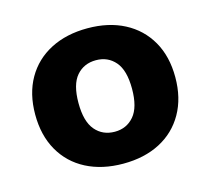

<svg xmlns="http://www.w3.org/2000/svg" viewBox="-80 -597 772 703"><g transform="rotate(-15 305.5 -245.5)"><path d="M306 11Q226 11 166 -20Q106 -51 73 -109Q40 -167 40 -246Q40 -325 73 -382.5Q106 -440 166 -471Q226 -502 306 -502Q386 -502 445.5 -471Q505 -440 538 -382.5Q571 -325 571 -246Q571 -167 538 -109Q505 -51 445.5 -20Q386 11 306 11ZM306 -110Q351 -110 379 -143Q407 -176 407 -246Q407 -316 379 -348.5Q351 -381 306 -381Q260 -381 232 -348.5Q204 -316 204 -246Q204 -176 232 -143Q260 -110 306 -110Z"/></g></svg>

Font: Chiron GoRound TC EB
Style: Regular
Weight: 700
Designer: Ryoko NISHIZUKA 西塚涼子 (kana, bopomofo & ideographs); Paul D. Hunt (Latin, Greek & Cyrillic); Sandoll Communications 산돌커뮤니
Foundry: Adobe
Version: Version 1.000;hotconv 1.1.1;makeotfexe 2.6.0